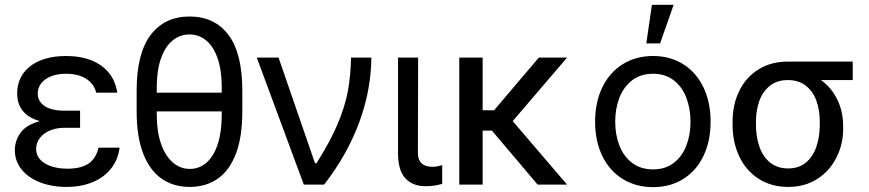

<svg xmlns="http://www.w3.org/2000/svg" viewBox="-20 -771 3631 802"><path d="M146.5 -265.1Q51.8 -292 51.8 -380.9Q51.8 -429.2 77.4 -464.6Q103 -500 149.2 -518.6Q195.3 -537.1 255.9 -537.1Q316.4 -537.1 362.1 -518.8Q407.7 -500.5 435.3 -466.1Q462.9 -431.6 469.7 -383.8H381.8Q373.5 -419.9 340.6 -441.4Q307.6 -462.9 255.9 -462.9Q220.2 -462.9 193.6 -452.4Q167 -441.9 152.3 -423.3Q137.7 -404.8 137.7 -380.9Q137.7 -347.2 166.5 -327.9Q195.3 -308.6 251 -308.6H314.5V-237.3H251Q215.3 -237.3 188 -225.6Q160.6 -213.9 145.8 -193.6Q130.9 -173.3 130.9 -148.4Q130.9 -124 147 -105.5Q163.1 -86.9 192.9 -76.7Q222.7 -66.4 261.7 -66.4Q318.8 -66.4 350.1 -87.9Q381.3 -109.4 391.6 -154.3H479.5Q473.6 -105 444.8 -67.9Q416 -30.8 367.9 -10.5Q319.8 9.8 257.8 9.8Q196.3 9.8 147 -9.5Q97.7 -28.8 69.8 -63.7Q42 -98.6 42 -143.6Q42 -183.1 65.7 -216.3Q89.4 -249.5 146.5 -265.1Z M772.5 9.8Q704.6 9.8 655 -24.7Q605.5 -59.1 578.1 -129.6Q550.8 -200.2 550.8 -305.7V-391.6Q550.8 -548.3 609.4 -625.2Q668 -702.1 771.5 -702.1Q876 -702.1 934.1 -625.5Q992.2 -548.8 992.2 -391.6V-305.7Q992.2 -199.7 965.6 -129.4Q939 -59.1 889.6 -24.7Q840.3 9.8 772.5 9.8ZM771.5 -627Q731 -627 700.2 -601.3Q669.4 -575.7 652.1 -526.1Q634.8 -476.6 634.8 -407.2V-383.8H906.2V-407.2Q906.2 -476.6 889.4 -526.1Q872.6 -575.7 842 -601.3Q811.5 -627 771.5 -627ZM772.5 -65.4Q813 -65.4 843.3 -92.3Q873.5 -119.1 889.9 -170.2Q906.2 -221.2 906.2 -291V-305.7H634.8V-291Q634.8 -221.7 652.6 -170.7Q670.4 -119.6 701.7 -92.5Q732.9 -65.4 772.5 -65.4Z M1052.7 -530.3H1143.6L1295.9 -88.9H1301.8Q1358.9 -179.2 1389.6 -251.5Q1420.4 -323.7 1432.6 -387.9Q1444.8 -452.1 1446.3 -530.3H1531.2Q1530.3 -395.5 1480.7 -260.5Q1431.2 -125.5 1334 0H1249Z M1726.6 -530.3 1725.6 -132.8Q1725.6 -74.2 1787.1 -74.2Q1803.2 -74.2 1827.1 -81.1V-2.9Q1811 1.5 1794.9 4.2Q1778.8 6.8 1756.8 6.8Q1704.1 6.8 1673.3 -26.1Q1642.6 -59.1 1642.6 -131.8V-530.3Z M1996.1 -310.5H2043.9L2230.5 -530.3H2348.6L2121.6 -265.1L2348.6 0H2225.6L2034.7 -225.6H1996.1V0H1898.4V-530.3H1996.1Z M2465.8 -262.7Q2465.8 -344.2 2496.1 -406.5Q2526.4 -468.8 2581.3 -502.9Q2636.2 -537.1 2708 -537.1Q2779.3 -537.1 2833.7 -502.9Q2888.2 -468.8 2918.2 -406.5Q2948.2 -344.2 2948.2 -262.7Q2948.2 -181.2 2918.2 -119.1Q2888.2 -57.1 2833.7 -23.2Q2779.3 10.7 2708 10.7Q2636.2 10.7 2581.3 -23.2Q2526.4 -57.1 2496.1 -119.1Q2465.8 -181.2 2465.8 -262.7ZM2864.3 -262.7Q2864.3 -317.4 2846.9 -362.8Q2829.6 -408.2 2794.4 -435.5Q2759.3 -462.9 2708 -462.9Q2655.8 -462.9 2620.4 -435.5Q2585 -408.2 2567.4 -362.8Q2549.8 -317.4 2549.8 -262.7Q2549.8 -208 2567.4 -162.8Q2585 -117.7 2620.4 -90.6Q2655.8 -63.5 2708 -63.5Q2759.3 -63.5 2794.4 -90.6Q2829.6 -117.7 2846.9 -162.8Q2864.3 -208 2864.3 -262.7ZM2703.1 -751H2793.9L2737.3 -589.8H2679.7Z M3270.5 -513.7H3542V-436.5H3409.2Q3453.1 -405.3 3477.5 -355Q3502 -304.7 3502 -242.2V-232.4Q3502 -168.9 3474.1 -113.3Q3446.3 -57.6 3394.3 -23.9Q3342.3 9.8 3272.5 9.8Q3201.7 9.8 3148.9 -24.2Q3096.2 -58.1 3068.1 -117.4Q3040 -176.8 3040 -251V-262.7Q3040 -334 3067.9 -391.1Q3095.7 -448.2 3148.2 -481Q3200.7 -513.7 3270.5 -513.7ZM3272.5 -67.4Q3316.9 -67.4 3346.4 -92Q3376 -116.7 3390.1 -158.2Q3404.3 -199.7 3404.3 -251V-262.7Q3404.3 -311 3390.1 -350.3Q3376 -389.6 3345.9 -413.1Q3315.9 -436.5 3270.5 -436.5Q3226.1 -436.5 3196.3 -413.1Q3166.5 -389.6 3152.1 -350.3Q3137.7 -311 3137.7 -262.7V-251Q3137.7 -199.7 3152.1 -158.2Q3166.5 -116.7 3196.8 -92Q3227.1 -67.4 3272.5 -67.4Z"/></svg>

Font: Pretendard JP
Style: Regular
Weight: 400
Designer: Base glyphs from Inter by Rasmus Andersson; Hangeul glyphs from Noto Sans CJK(Source Han Sans) by Jang Soo-young and Kan
Foundry: Kil Hyung-jin
Version: Version 1.309